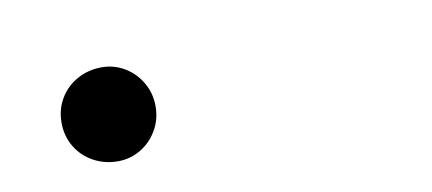

<svg xmlns="http://www.w3.org/2000/svg" viewBox="-31 -462 663 295"><g transform="rotate(-10 300.0 -314.5)"><path d="M135.3 -241.7Q114.5 -241.7 97.1 -251.3Q79.8 -260.9 69.9 -277.6Q60 -294.3 60 -315Q60 -335.7 69.9 -352.4Q79.8 -369.1 97.1 -378.7Q114.5 -388.3 135.3 -388.3Q154.4 -388.3 170.7 -378.7Q187 -369.1 196.8 -352.3Q206.7 -335.6 206.7 -315Q206.7 -294.4 196.8 -277.7Q187 -260.9 170.7 -251.3Q154.4 -241.7 135.3 -241.7Z"/></g></svg>

Font: Vela Sans GX ExtLt
Style: Regular
Weight: 200
Designer: Principal design: Mikhail Sharanda - project Manrope.
Design modification: Ravid Balaliev
Foundry: Mikhail Sharanda
Version: Version 1.001